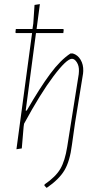

<svg xmlns="http://www.w3.org/2000/svg" viewBox="-20 -722 485 934"><path d="M60 4 136 -561H58L55 -564L57 -581H138L142 -608L148 -698L174 -702L158 -581H287L290 -578L288 -561H155L105 -184H110Q174 -295 224 -362.5Q274 -430 323 -462H334Q358 -455 372 -431.5Q386 -408 385 -377L384 -364L345 -124L330 -18Q320 62 293.5 106.5Q267 151 207 192L196 181L197 175Q251 138 273.5 99.5Q296 61 307 -8L363 -361L364 -376Q365 -401 354 -418.5Q343 -436 330 -436Q304 -436 240 -351Q176 -266 97 -120L95 -106L86 0Z"/></svg>

Font: Alegreya Sans Thin
Style: Italic
Weight: 100
Italic angle: -7°
Designer: Juan Pablo del Peral
Foundry: Huerta Tipografica
Version: Version 2.007